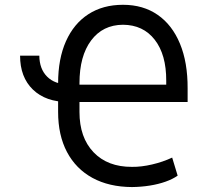

<svg xmlns="http://www.w3.org/2000/svg" viewBox="-20 -757 852 789"><path d="M62.5 -528.3H141.6Q142.1 -473.6 173.6 -442.1Q205.1 -410.6 259.8 -410.2V-337.9Q168 -337.9 115.2 -388.9Q62.5 -439.9 62.5 -528.3ZM522.5 11.7Q428.2 11.2 360.1 -25.9Q292 -63 255.4 -132.1Q218.8 -201.2 218.8 -296.9V-415Q218.8 -515.1 251 -587.4Q283.2 -659.7 343 -698.5Q402.8 -737.3 485.4 -737.3Q568.4 -737.3 627.9 -696Q687.5 -654.8 719.5 -577.6Q751.5 -500.5 751 -393.6V-337.9H281.2V-409.2H663.1V-424.8Q663.6 -532.2 616 -593.5Q568.4 -654.8 485.4 -655.3Q402.3 -654.8 354.5 -590.8Q306.6 -526.9 306.6 -415V-296.9Q306.6 -191.9 364.5 -131.3Q422.4 -70.8 522.5 -71.3Q560.5 -70.8 604.7 -81.1Q648.9 -91.3 687.5 -109.4L710 -35.2Q689.9 -21 660.4 -10.5Q630.9 0 595.7 5.6Q560.5 11.2 522.5 11.7Z"/></svg>

Font: Inter V
Style: 
Weight: 400
Designer: Rasmus Andersson
Foundry: rsms
Version: Version 4.000;git-a3f224843